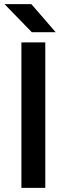

<svg xmlns="http://www.w3.org/2000/svg" viewBox="-20 -904 321 924"><path d="M83 -700H198V0H83ZM2 -884H131L248 -749H133Z"/></svg>

Font: Oak Sans SemiBold
Style: Regular
Weight: 600
Designer: Erik Kennedy, Walven
Foundry: Erik Kennedy, Walven
Version: Version 1.000